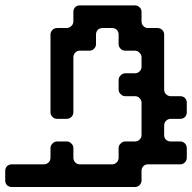

<svg xmlns="http://www.w3.org/2000/svg" viewBox="-94 -708 729 729"><path d="M529.3 -195.3Q529.3 -184.6 536.1 -177.7Q543.9 -170.9 553.7 -170.9Q566.4 -170.9 590.8 -170.9Q600.6 -170.9 608.4 -163.1Q615.2 -156.2 615.2 -145.5Q615.2 -133.8 615.2 -109.4Q615.2 -98.6 608.4 -91.8Q600.6 -84 590.8 -84Q549.8 -84 467.8 -84Q457 -84 450.2 -77.1Q443.4 -69.3 443.4 -59.6Q443.4 -46.9 443.4 -22.5Q443.4 -12.7 435.5 -4.9Q428.7 2 418 2Q261.7 2 -49.8 2Q-59.6 2 -67.4 -4.9Q-74.2 -12.7 -74.2 -22.5Q-74.2 -35.2 -74.2 -59.6Q-74.2 -69.3 -67.4 -77.1Q-59.6 -84 -49.8 -84Q-8.8 -84 73.2 -84Q83 -84 90.8 -91.8Q97.7 -98.6 97.7 -109.4Q97.7 -121.1 97.7 -145.5Q97.7 -156.2 105.5 -163.1Q112.3 -170.9 123 -170.9Q134.8 -170.9 159.2 -170.9Q169.9 -170.9 176.8 -163.1Q184.6 -156.2 184.6 -145.5Q184.6 -133.8 184.6 -109.4Q184.6 -98.6 191.4 -91.8Q198.2 -84 209 -84Q250 -84 332 -84Q341.8 -84 349.6 -91.8Q356.4 -98.6 356.4 -109.4Q356.4 -121.1 356.4 -145.5Q356.4 -156.2 364.3 -163.1Q371.1 -170.9 381.8 -170.9Q393.6 -170.9 418 -170.9Q428.7 -170.9 435.5 -177.7Q443.4 -184.6 443.4 -195.3Q443.4 -236.3 443.4 -318.4Q443.4 -328.1 435.5 -335.9Q428.7 -342.8 418 -342.8Q406.2 -342.8 381.8 -342.8Q371.1 -342.8 364.3 -350.6Q356.4 -357.4 356.4 -368.2Q356.4 -379.9 356.4 -404.3Q356.4 -415 364.3 -421.9Q371.1 -429.7 381.8 -429.7Q393.6 -429.7 418 -429.7Q428.7 -429.7 435.5 -436.5Q443.4 -443.4 443.4 -454.1Q443.4 -465.8 443.4 -490.2Q443.4 -501 435.5 -507.8Q428.7 -515.6 418 -515.6Q406.2 -515.6 381.8 -515.6Q371.1 -515.6 364.3 -522.5Q356.4 -530.3 356.4 -540Q356.4 -552.7 356.4 -577.1Q356.4 -586.9 349.6 -594.7Q341.8 -601.6 332 -601.6Q319.3 -601.6 294.9 -601.6Q285.2 -601.6 277.3 -594.7Q270.5 -586.9 270.5 -577.1Q270.5 -564.5 270.5 -540Q270.5 -530.3 262.7 -522.5Q255.9 -515.6 245.1 -515.6Q233.4 -515.6 209 -515.6Q198.2 -515.6 191.4 -507.8Q184.6 -501 184.6 -490.2Q184.6 -420.9 184.6 -281.2Q184.6 -271.5 176.8 -263.7Q169.9 -256.8 159.2 -256.8Q147.5 -256.8 123 -256.8Q112.3 -256.8 105.5 -263.7Q97.7 -271.5 97.7 -281.2Q97.7 -379.9 97.7 -577.1Q97.7 -586.9 105.5 -594.7Q112.3 -601.6 123 -601.6Q134.8 -601.6 159.2 -601.6Q169.9 -601.6 176.8 -609.4Q184.6 -616.2 184.6 -627Q184.6 -638.7 184.6 -663.1Q184.6 -673.8 191.4 -680.7Q198.2 -687.5 209 -687.5Q278.3 -687.5 418 -687.5Q428.7 -687.5 435.5 -680.7Q443.4 -673.8 443.4 -663.1Q443.4 -651.4 443.4 -627Q443.4 -616.2 450.2 -609.4Q457 -601.6 467.8 -601.6Q479.5 -601.6 503.9 -601.6Q514.6 -601.6 521.5 -594.7Q529.3 -586.9 529.3 -577.1Q529.3 -506.8 529.3 -368.2Q529.3 -357.4 536.1 -350.6Q543.9 -342.8 553.7 -342.8Q566.4 -342.8 590.8 -342.8Q600.6 -342.8 608.4 -335.9Q615.2 -328.1 615.2 -318.4Q615.2 -305.7 615.2 -281.2Q615.2 -271.5 608.4 -263.7Q600.6 -256.8 590.8 -256.8Q578.1 -256.8 553.7 -256.8Q543.9 -256.8 536.1 -249Q529.3 -242.2 529.3 -231.4Q529.3 -222.7 529.3 -213.9Q529.3 -204.1 529.3 -195.3Z"/></svg>

Font: Stal Type
Style: Alien
Weight: 400
Designer: daniel chilleron
Version: Version 1.0